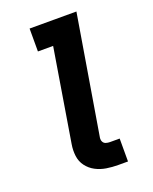

<svg xmlns="http://www.w3.org/2000/svg" viewBox="-138 -812 709 890"><g transform="rotate(-20 216.0 -367.5)"><path d="M289 0H337V-113H289Q279 -113 269.5 -116Q260 -119 255.5 -127.5Q251 -136 252 -146L350 -735H119V-622H194L119 -165Q114 -136 117.5 -107.5Q121 -79 137.5 -57Q154 -35 178.5 -22Q203 -9 231.5 -4.5Q260 0 289 0Z"/></g></svg>

Font: Iosevka Sparkle XBdObl
Style: Regular
Weight: 800
Italic angle: -9°
Designer: Belleve Invis
Foundry: Belleve Invis
Version: Version 4.5.0; ttfautohint (v1.8.3)